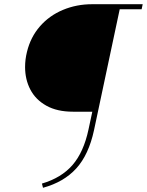

<svg xmlns="http://www.w3.org/2000/svg" viewBox="-20 -678 697 911"><path d="M652 -634H548L426 -60Q401 56 342 121Q283 186 184 213L179 193Q271 166 324 105Q377 44 400 -64L418 -148H326Q251 -148 200 -176.5Q149 -205 124 -253Q99 -301 99 -360Q99 -396 108 -432Q125 -502 169.5 -553Q214 -604 278.5 -631Q343 -658 417 -658H657Z"/></svg>

Font: Ysabeau Infant Extralight
Style: Italic
Weight: 200
Italic angle: -12°
Designer: Christian Thalmann (Catharsis Fonts)
Version: Version 0.003